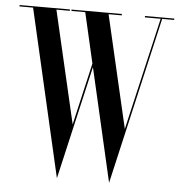

<svg xmlns="http://www.w3.org/2000/svg" viewBox="-78 -750 781 836"><g transform="rotate(5 312.0 -331.5)"><path d="M650 -700H522V-694H591.1L477.4 -202.4L363.4 -694H421V-700H201V-694H261.4L312 -473.8L249.4 -202.5L135.4 -694H194V-700H-26V-694H33.4L201.5 37L315.6 -458.4L429.5 37L597.6 -694H650Z"/></g></svg>

Font: Picaflor 72 pt
Style: Regular
Weight: 400
Designer: Ariel Martín Pérez
Foundry: Tunera Type Foundry
Version: Version 1.000;hotconv 1.0.109;makeotfexe 2.5.65596